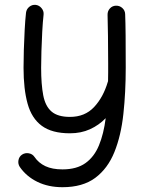

<svg xmlns="http://www.w3.org/2000/svg" viewBox="-20 -531 615 800"><path d="M128.9 -510.7Q143.6 -508.8 153.3 -496.8Q163.1 -484.9 161.6 -470.2Q158.2 -439.5 156 -398.7Q153.8 -357.9 152.6 -317.9Q151.4 -277.8 151.4 -248.5Q151.4 -179.2 160.2 -133.8Q168.9 -88.4 194.8 -66.2Q220.7 -43.9 271.5 -43.9Q333.5 -43.9 371.8 -84.7Q410.2 -125.5 429.2 -189.9Q429.7 -191.4 430.2 -192.9Q430.7 -210.4 430.7 -229Q430.7 -247.6 430.7 -266.6Q430.7 -327.6 429.9 -381.8Q429.2 -436 428.2 -468.8Q427.7 -484.4 437.7 -495.6Q447.8 -506.8 462.9 -507.3Q478.5 -507.8 489.7 -497.6Q501 -487.3 501.5 -472.2Q502.9 -438 503.4 -383.5Q503.9 -329.1 503.9 -249Q503.9 -146.5 494.1 -56.4Q484.4 33.7 456.8 102.3Q429.2 170.9 377 210Q324.7 249 240.2 249Q181.2 249 135.5 226.6Q89.8 204.1 62.5 164.6Q54.2 151.9 56.9 136.7Q59.6 121.6 71.8 113.3Q84.5 105 99.9 107.7Q115.2 110.4 123.5 122.6Q140.6 147.9 169.2 161.4Q197.8 174.8 240.2 174.8Q299.3 174.8 335.9 148.7Q372.6 122.6 392.3 74.7Q412.1 26.9 420.4 -38.6Q392.1 -9.3 354.7 7.6Q317.4 24.4 271.5 24.4Q196.3 24.4 154.1 -6.8Q111.8 -38.1 95 -98.9Q78.1 -159.7 78.1 -248.5Q78.1 -281.2 79.3 -323Q80.6 -364.7 82.8 -406.2Q85 -447.8 88.4 -478Q90.3 -493.2 102.1 -502.7Q113.8 -512.2 128.9 -510.7Z"/></svg>

Font: Mikhak Regular
Style: Regular
Weight: 400
Designer: Amin Abedi
Version: Version 3.3